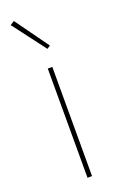

<svg xmlns="http://www.w3.org/2000/svg" viewBox="-147 -793 525 836"><g transform="rotate(-20 115.5 -375.5)"><path d="M105 0V-506H126V0ZM18 -739 37 -751 148 -597 133 -587Z"/></g></svg>

Font: IBM Plex Sans Thai Thin
Style: Regular
Weight: 100
Designer: Mike Abbink, Paul van der Laan, Pieter van Rosmalen, Ben Mitchell, Mark Frömberg
Foundry: Bold Monday
Version: Version 1.1